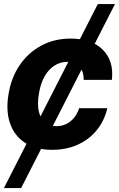

<svg xmlns="http://www.w3.org/2000/svg" viewBox="-21 -748 602 972"><path d="M561.1 -727.5 85.9 204.1H-1.2L474.2 -727.5ZM243.4 10.5Q159.4 10.4 105.2 -25.3Q51.1 -61 29.6 -124.4Q8.1 -187.7 22.1 -270.7Q35.4 -354.5 78.5 -417.9Q121.5 -481.3 187.7 -517Q253.9 -552.7 336.7 -552.7Q443.5 -552.7 499.9 -495.6Q556.3 -438.5 545.3 -343.8H402.7Q403.4 -384.3 382 -409.4Q360.5 -434.6 319.1 -434.8Q284.1 -434.8 254.4 -415.7Q224.7 -396.7 204.2 -360.4Q183.8 -324.2 175.8 -272.5Q167.1 -220.6 175.4 -184Q183.8 -147.4 206.9 -128.4Q230.1 -109.4 265.2 -109.2Q291.3 -109.4 313.8 -120Q336.2 -130.6 353.2 -150.9Q370.2 -171.3 379.7 -200.2H522.3Q507.8 -137.5 469.6 -90Q431.3 -42.5 373.8 -16.1Q316.2 10.4 243.4 10.5Z"/></svg>

Font: Inter Tight
Style: Italic
Weight: 400
Italic angle: -9.39999°
Designer: Rasmus Andersson
Foundry: rsms
Version: Version 3.002